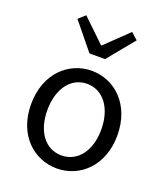

<svg xmlns="http://www.w3.org/2000/svg" viewBox="-152 -937 910 1054"><g transform="rotate(20 303.0 -410.0)"><path d="M303 13C436 13 555 -91 555 -271C555 -452 436 -557 303 -557C170 -557 51 -452 51 -271C51 -91 170 13 303 13ZM303 -63C209 -63 146 -146 146 -271C146 -396 209 -481 303 -481C397 -481 461 -396 461 -271C461 -146 397 -63 303 -63ZM257 -642H348L476 -798L437 -833L305 -706H301L169 -833L130 -798Z"/></g></svg>

Font: Noto Sans JP Regular
Style: Regular
Weight: 400
Designer: Ryoko NISHIZUKA (kana & ideographs); Paul D. Hunt (Latin, Greek & Cyrillic); Wenlong ZHANG (bopomofo); Sandoll Communica
Foundry: Adobe Systems Incorporated
Version: Version 1.004;PS 1.004;hotconv 1.0.82;makeotf.lib2.5.63406